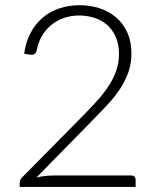

<svg xmlns="http://www.w3.org/2000/svg" viewBox="-20 -736 620 756"><path d="M294 -715.5Q334.5 -715.5 371.2 -703.8Q408 -692 436.2 -668.2Q464.5 -644.5 481 -608.8Q497.5 -573 497.5 -525Q497.5 -485 485.2 -450.8Q473 -416.5 452 -385Q431 -353.5 403.2 -323.8Q375.5 -294 345 -263L123.5 -37Q139.5 -41 156.8 -43Q174 -45 191.5 -45H497Q505 -45 509.5 -40.2Q514 -35.5 514 -28V0H57.5V-17Q57.5 -22.5 60.2 -28.2Q63 -34 67.5 -38L309 -282.5Q339 -313 364.5 -341.5Q390 -370 408.8 -399Q427.5 -428 438 -458.5Q448.5 -489 448.5 -523.5Q448.5 -562.5 435.5 -591.2Q422.5 -620 401 -638.5Q379.5 -657 351 -666Q322.5 -675 292 -675Q258.5 -675 230.2 -664.8Q202 -654.5 180.2 -636.2Q158.5 -618 144.2 -592.8Q130 -567.5 124.5 -537.5Q121 -526.5 115.2 -523Q109.5 -519.5 99.5 -520.5L75 -524.5Q81.5 -570 100 -605.5Q118.5 -641 147 -665.5Q175.5 -690 213 -702.8Q250.5 -715.5 294 -715.5Z"/></svg>

Font: Lato Light
Style: Regular
Weight: 300
Designer: Lukasz Dziedzic
Foundry: tyPoland Lukasz Dziedzic
Version: Version 2.007; 2014-02-27